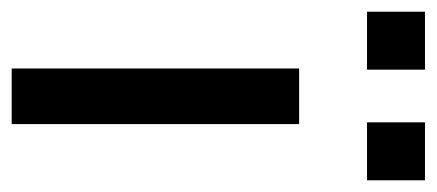

<svg xmlns="http://www.w3.org/2000/svg" viewBox="-246 -517 746 328"><g transform="rotate(90 127.0 -353.0)"><path d="M80 0V-491H175V0ZM172 -607V-706H271V-607ZM-17 -607V-706H82V-607Z"/></g></svg>

Font: Nunito Sans 12pt ExtraLight 10pt Medium
Style: Regular
Weight: 500
Version: Version 3.101;gftools[0.9.27]